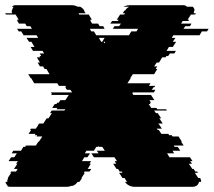

<svg xmlns="http://www.w3.org/2000/svg" viewBox="-28 -720 824 740"><path d="M679 -609H776L770 -599H750L741 -584H640L634 -574H648L638 -559H651L638 -539H623L614 -524H650L644 -514H627L620 -504H613L610 -499H597L585 -479H576L566 -464H578L572 -454H578L566 -434H484L474 -419H476L463 -399H552L546 -389H570L567 -384H564L557 -374H571L565 -364H484L482 -361L486 -354H554L567 -334H548L554 -324H549L552 -319H545L555 -304H575L578 -299H612L615 -294H566L573 -284H580L593 -264H586L599 -244H582L586 -239L596 -224H576L580 -219H584L594 -204H621L624 -199H634L637 -194H660L673 -174H670L680 -159H642L645 -154H657L667 -139H637L643 -129H616L625 -114H704L714 -99H705L712 -89H700L713 -69H718L725 -59H732L735 -54H723L736 -34H743L744 -33Q746 -29 746.5 -26.5Q747 -24 747 -22V-19H739Q737 -10 730 -4H728Q723 0 715 0H490Q484 0 479.5 -1.5Q475 -3 470 -4H472Q460 -9 454 -19H462Q461 -21 459 -23L452 -34H444L431 -54H444L441 -59H433L427 -69H421L408 -89H420L414 -99H423L413 -114H334L324 -129H352L345 -139H376L366 -154H354L352 -157L350 -154H343L334 -139H305L299 -129H319L309 -114H297L288 -99H323L317 -89H322L310 -69H324L317 -59H298L295 -54H299L286 -34H288L281 -23Q279 -21 278 -19H271Q265 -9 253 -4H249Q245 -3 240 -1.5Q235 0 229 0H11Q3 0 -1 -4H2Q-5 -10 -7 -19H0V-22Q0 -24 0.5 -26.5Q1 -29 3 -33L4 -34H2L15 -54H12L15 -59H34L40 -69H26L39 -89H34L41 -99H5L15 -114H27L37 -129H17L23 -139H53L62 -154H69L72 -159H110L120 -174H122L135 -194H113L116 -199H106L109 -204H82L92 -219H88L91 -224H110L120 -239H119L123 -244H139L152 -264H159L172 -284H165L171 -294H220L224 -299H190L193 -304H173L183 -319H189L193 -324H198L205 -334H224L237 -354H169L172 -358L168 -364H250L243 -374H230L223 -384H227L224 -389H199L193 -399H104L92 -419H90L81 -434H163L151 -454H144L138 -464H126L117 -479H126L114 -499H127L124 -504H131L125 -514H142L136 -524H99L90 -539H105L93 -559H84L74 -574H119L113 -584H63L54 -599H44L38 -609H95L89 -619H75L69 -629H45L39 -639H40L37 -644H44L32 -664H-5L-7 -667Q-7 -668 -7.5 -668Q-8 -668 -8 -669H19Q18 -671 17.5 -673Q17 -675 17 -678V-679H18Q20 -689 25 -694H17Q23 -700 32 -700H249Q256 -700 262 -698Q268 -696 272 -694H281Q287 -691 291 -687Q295 -683 297 -679H296Q298 -675 298 -675L302 -669H275L277 -664H314L326 -644H319L322 -639H321L327 -629H350L356 -619H370L375 -609H318L324 -599H334L343 -584H469L478 -599H498L504 -609H407L413 -619H431L438 -629H397L404 -639H426L429 -644H422L435 -664H451L454 -669H445L449 -675Q449 -675 451 -679H454Q456 -683 460 -687Q464 -691 470 -694H447Q452 -696 458 -698Q464 -700 471 -700H678Q688 -700 692 -694H715Q722 -687 722 -679H720V-678Q720 -672 718 -669H727Q727 -668 726.5 -668Q726 -668 726 -667L724 -664H708L695 -644H701L698 -639H676L670 -629H710L704 -619H686ZM353 -574 362 -559H366L375 -574ZM375 -553 378 -559H371Z"/></svg>

Font: Rubik Glitch
Style: Regular
Weight: 400
Designer: Hubert and Fischer, NaN
Foundry: Hubert and Fischer, NaN
Version: Version 2.200